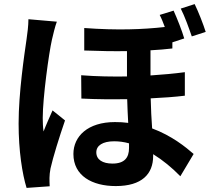

<svg xmlns="http://www.w3.org/2000/svg" viewBox="-20 -875 1040 939"><path d="M71 -271C71 -137 89 -24 110 44L223 36C222 22 222 5 222 -5C222 -16 224 -37 227 -51C239 -105 270 -205 298 -286L237 -335C223 -303 206 -266 193 -232C190 -251 189 -279 189 -298C189 -397 219 -615 234 -681C238 -699 250 -749 258 -769L119 -781C119 -750 114 -711 110 -684C99 -608 71 -421 71 -271ZM339 -122C339 -15 431 35 546 35C674 35 729 -24 729 -112V-121C776 -92 821 -55 862 -13L927 -122C889 -155 821 -211 724 -247C721 -292 718 -341 717 -394C779 -397 835 -401 884 -407V-522C832 -515 776 -510 716 -506V-629C754 -631 790 -634 823 -638V-668L881 -687C870 -725 847 -783 829 -823L761 -802C770 -785 778 -764 786 -743C679 -731 554 -726 392 -738V-628C469 -625 538 -624 601 -625V-501C529 -500 454 -501 377 -507L378 -393C454 -389 530 -389 602 -390C603 -351 605 -311 607 -274C586 -277 564 -278 542 -278C409 -278 339 -208 339 -122ZM451 -130C451 -163 482 -184 538 -184C562 -184 586 -181 611 -174V-151C611 -104 589 -75 530 -75C482 -75 451 -94 451 -130ZM864 -833C884 -794 903 -740 918 -697L986 -719C974 -757 951 -816 932 -855Z"/></svg>

Font: GenEiGothic-pro-Regular
Style: Bold
Weight: 700
Designer: Ryoko NISHIZUKA (kana & ideographs); Paul D. Hunt (Latin, Greek & Cyrillic); Wenlong ZHANG (bopomofo); Sandoll Communica
Foundry: Adobe Systems Incorporated; o_tamon
Version: Version 1.000.140830